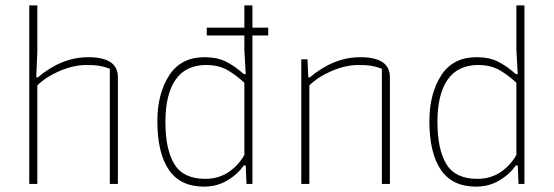

<svg xmlns="http://www.w3.org/2000/svg" viewBox="-20 -685 2062 715"><path d="M89 -665H119V-492L115 -397H121Q210 -472 309 -472Q419 -472 419 -398V0H389V-429Q368 -437 349.5 -440Q331 -443 303 -443Q255 -443 204 -421.5Q153 -400 119 -367V0H89Z M566 -234Q566 -335 609.5 -403.5Q653 -472 742 -472Q787 -472 819.5 -456.5Q852 -441 888 -409H895L890 -500V-553H750V-582H890V-665H920V-582H979V-553H920V0H898L895 -69H888Q864 -35 825.5 -12.5Q787 10 740 10Q651 10 608.5 -53Q566 -116 566 -234ZM890 -108V-377Q850 -413 819.5 -428Q789 -443 749 -443Q672 -443 634 -388.5Q596 -334 596 -231Q596 -128 629.5 -73.5Q663 -19 744 -19Q794 -19 831 -44Q868 -69 890 -108Z M1102 -464H1125L1128 -397H1134Q1223 -472 1322 -472Q1432 -472 1432 -398V0H1402V-429Q1381 -437 1362.5 -440Q1344 -443 1316 -443Q1268 -443 1217 -421.5Q1166 -400 1132 -367V0H1102Z M1579 -234Q1579 -335 1622.5 -403.5Q1666 -472 1755 -472Q1800 -472 1832.5 -456.5Q1865 -441 1901 -409H1908L1903 -500V-665H1933V0H1911L1908 -69H1901Q1877 -35 1838.5 -12.5Q1800 10 1753 10Q1664 10 1621.5 -53Q1579 -116 1579 -234ZM1903 -108V-377Q1863 -413 1832.5 -428Q1802 -443 1762 -443Q1685 -443 1647 -388.5Q1609 -334 1609 -231Q1609 -128 1642.5 -73.5Q1676 -19 1757 -19Q1807 -19 1844 -44Q1881 -69 1903 -108Z"/></svg>

Font: Athiti ExtraLight
Style: Regular
Weight: 250
Version: Version 1.032